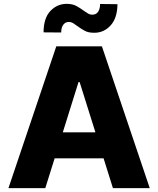

<svg xmlns="http://www.w3.org/2000/svg" viewBox="-20 -965 812 985"><path d="M212.4 0H23.4L268.8 -727.3H502.8L748.2 0H559.3L511.4 -152.7H260.3ZM302.2 -286.2H469.5L388.5 -544H382.8ZM294 -798.3 203.5 -799Q203.5 -871.1 237.9 -908Q272.4 -945 321.7 -945.3Q351.9 -945.3 372.2 -934.1Q392.4 -922.9 408.4 -910.9Q420.1 -902.3 430.9 -896Q441.8 -889.6 453.5 -889.6Q473.7 -889.9 483.5 -904.8Q493.3 -919.7 493.6 -944.6L582.7 -943.5Q581.7 -872.2 547.6 -834.7Q513.5 -797.2 464.5 -796.9Q433.2 -796.5 413.4 -807.7Q393.5 -818.9 377.8 -830.6Q366.5 -839.1 356 -845.7Q345.5 -852.3 332.7 -852.3Q315.3 -852.3 304.7 -838.2Q294 -824.2 294 -798.3Z"/></svg>

Font: Inter UI Extra Bold
Style: Regular
Weight: 800
Designer: Rasmus Andersson
Foundry: rsms
Version: 3.2;8d6f07862